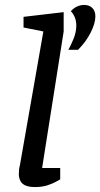

<svg xmlns="http://www.w3.org/2000/svg" viewBox="-20 -750 405 775"><path d="M122 5Q98 5 83.5 -1Q69 -7 62.5 -19.5Q56 -32 56 -48Q56 -57 57 -66Q58 -75 60 -81L155 -623L75 -639V-682L237 -701V-623L150 -72H223V-26Q221 -25 207 -17Q193 -9 171.5 -2Q150 5 122 5ZM256 -549Q265 -565 276.5 -592.5Q288 -620 288 -647Q288 -664 282.5 -678.5Q277 -693 266 -705Q277 -717 290.5 -723.5Q304 -730 320 -730Q341 -730 353 -717.5Q365 -705 365 -684Q365 -656 346 -618.5Q327 -581 295 -549Z"/></svg>

Font: Faustina Medium
Style: Italic
Weight: 500
Italic angle: -8°
Designer: Alfonso Garcia
Foundry: http://www.omnibus-type.com
Version: Version 1.200